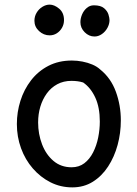

<svg xmlns="http://www.w3.org/2000/svg" viewBox="-20 -808 595 831"><path d="M291 -546Q314 -546 337 -541.5Q360 -537 380 -528.5Q400 -520 414 -507Q460 -470 481.5 -411Q503 -352 503 -287Q503 -232 489 -180.5Q475 -129 448 -87.5Q421 -46 382 -21.5Q343 3 293 3Q242 3 198.5 -19Q155 -41 122 -79Q89 -117 71 -166.5Q53 -216 53 -271Q53 -323 68.5 -372Q84 -421 114.5 -460.5Q145 -500 189.5 -523Q234 -546 291 -546ZM145 -278Q145 -228 162 -183.5Q179 -139 211.5 -111.5Q244 -84 290 -84Q322 -84 345 -101.5Q368 -119 383 -148.5Q398 -178 405 -213Q412 -248 412 -282Q412 -343 392.5 -385.5Q373 -428 340 -451Q327 -455 314.5 -456.5Q302 -458 289 -458Q255 -458 228 -443.5Q201 -429 182.5 -403.5Q164 -378 154.5 -346Q145 -314 145 -278ZM195 -655Q169 -655 149 -673.5Q129 -692 129 -718Q129 -737 138.5 -753Q148 -769 163.5 -778.5Q179 -788 195 -788Q215 -788 236 -770.5Q257 -753 257 -721Q257 -703 248.5 -688Q240 -673 226 -664Q212 -655 195 -655ZM389 -650Q365 -650 346.5 -668.5Q328 -687 328 -712Q328 -728 335 -745Q342 -762 355.5 -773.5Q369 -785 386 -785Q416 -785 430.5 -772.5Q445 -760 449.5 -745Q454 -730 454 -721Q454 -704 445 -687.5Q436 -671 421 -660.5Q406 -650 389 -650Z"/></svg>

Font: Playpen Sans
Style: Regular
Weight: 400
Designer: Laura Meseguer, Veronika Burian, José Scaglione, Kostas Bartsokas, Vera Evstafieva, Tom Grace, Yorlmar Campos
Foundry: TypeTogether
Version: Version 2.000